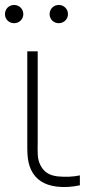

<svg xmlns="http://www.w3.org/2000/svg" viewBox="-46 -747 368 774"><path d="M191 -653.5C211.5 -653.5 228 -669.5 228 -690C228 -711 211.5 -727 191 -727C170 -727 154 -711 154 -690C154 -669.5 170 -653.5 191 -653.5ZM11 -653.5C31.5 -653.5 48 -669.5 48 -690C48 -711 31.5 -727 11 -727C-10 -727 -26 -711 -26 -690C-26 -669.5 -10 -653.5 11 -653.5ZM181 5C210 9 244 7 276 0V-40C249 -34 216 -33 186 -36C154 -40 132 -52 117 -81C103 -109 106 -132 106 -179V-540H64V-179C64 -132 63 -98 79 -63C98 -22 134 -1 181 5Z"/></svg>

Font: Hauora ExtraLight
Style: Regular
Weight: 200
Designer: Mikhail Sharanda
Foundry: WCYS & Co.
Version: Version 1.010